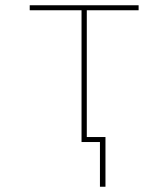

<svg xmlns="http://www.w3.org/2000/svg" viewBox="-20 -540 640 730"><path d="M360 170V0H290V-501H93V-520H507V-501H310V-19H381V170Z"/></svg>

Font: Iosevka Thin Extended
Style: Regular
Weight: 100
Width: 7
Monospace: yes
Designer: Belleve Invis
Foundry: Belleve Invis
Version: Version 32.5.0; ttfautohint (v1.8.4)